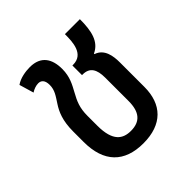

<svg xmlns="http://www.w3.org/2000/svg" viewBox="-149 -637 762 762"><g transform="rotate(-45 232.0 -256.5)"><path d="M232 10C338 10 393 -48 393 -146V-283C393 -319 387 -364 345 -378V-381C391 -402 402 -450 402 -517H318C318 -473 316 -408 255 -408H251V-354H255C294 -354 309 -328 309 -282V-151C309 -89 284 -60 232 -60C188 -60 152 -81 152 -169V-224C152 -270 164 -295 181 -326C196 -354 213 -382 213 -427C213 -483 189 -523 127 -523C103 -523 70 -518 48 -502L66 -441C78 -449 93 -454 105 -454C121 -454 133 -444 133 -417C133 -388 119 -370 101 -342C84 -316 68 -282 68 -220V-162C68 -48 126 10 232 10Z"/></g></svg>

Font: Noto Sans Thai UI Condensed
Style: Regular
Weight: 400
Width: 3
Designer: Monotype Design Team
Foundry: Monotype Imaging Inc.
Version: Version 1.901